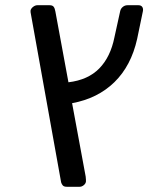

<svg xmlns="http://www.w3.org/2000/svg" viewBox="-20 -591 568 735"><path d="M97 -551Q99 -559 107 -565Q115 -571 123 -571H170Q181 -571 185.5 -565Q190 -559 192 -547L242 -276Q317 -285 360 -329Q403 -373 418 -448L440 -548Q442 -558 450 -564.5Q458 -571 468 -571H510Q520 -571 524.5 -564.5Q529 -558 527 -548L505 -442Q482 -339 418 -276.5Q354 -214 256 -196L308 85Q309 92 309 97Q309 102 309 104Q308 112 300.5 118Q293 124 285 124H236Q225 124 220.5 119Q216 114 214 107L99 -533Q96 -547 97 -551Z"/></svg>

Font: SVN-Rubik
Style: Italic
Weight: 400
Italic angle: -12°
Designer: Hubert and Fischer
Foundry: Hubert & Fischer
Version: Version 2.101; ttfautohint (v1.8.3)